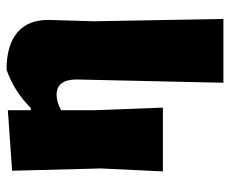

<svg xmlns="http://www.w3.org/2000/svg" viewBox="-78 -440 703 587"><g transform="rotate(-90 273.5 -146.5)"><path d="M238 0 230 -210V-311C246 -320 262 -325 277 -325C308 -325 324 -305 324 -264L314 185H509L502 -210L506 -346C507 -389 495 -421 469 -444C442 -467 404 -478 354 -478C311 -463 272 -439 237 -404H230V-474L45 -461L52 -190L43 0Z"/></g></svg>

Font: Luna Sans Black
Style: Regular
Weight: 900
Designer: Juan Pablo del Peral
Foundry: Huerta Tipografica
Version: Version 2.001; ttfautohint (v1.5)